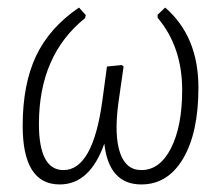

<svg xmlns="http://www.w3.org/2000/svg" viewBox="-20 -477 593 508"><path d="M138 11Q40 11 40 -144Q40 -254 75.5 -329Q111 -404 189 -457L207 -437L205 -429Q83 -331 83 -149Q83 -27 148 -27Q226 -27 251 -212L263 -301L302 -305L307 -301L293 -203Q282 -119 297.5 -73Q313 -27 354 -27Q403 -27 432.5 -85Q462 -143 462 -239Q462 -353 397 -430V-438L417 -457Q505 -381 505 -245Q505 -126 464.5 -57.5Q424 11 354 11Q268 11 256 -97Q218 11 138 11Z"/></svg>

Font: Alegreya Sans SC Light
Style: Italic
Weight: 300
Italic angle: -7°
Designer: Juan Pablo del Peral
Foundry: Huerta Tipografica
Version: Version 2.007